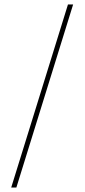

<svg xmlns="http://www.w3.org/2000/svg" viewBox="-20 -765 377 856"><path d="M30 71 283 -745H306L53 71Z"/></svg>

Font: DM Sans 16pt Thin
Style: Regular
Weight: 250
Version: Version 4.004;gftools[0.9.30]